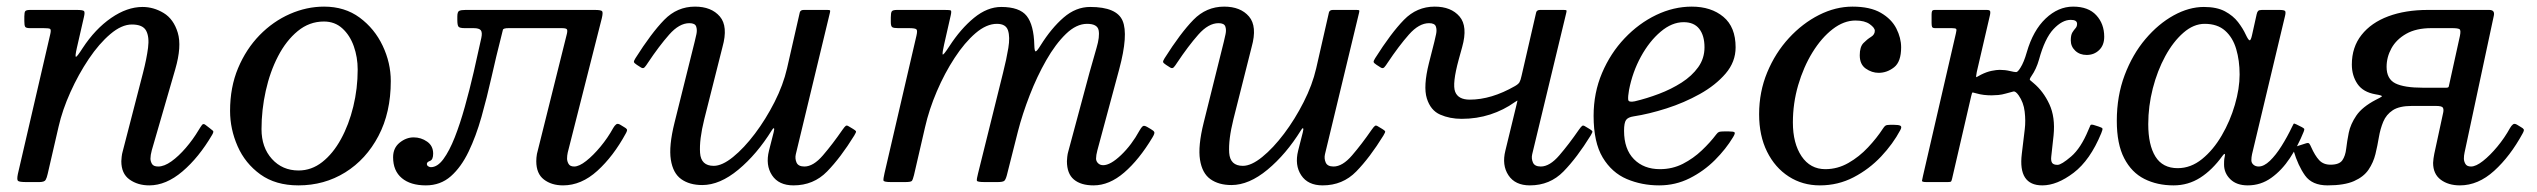

<svg xmlns="http://www.w3.org/2000/svg" viewBox="-20 -550 7665 580"><path d="M71.5 -520H211.5Q230.5 -520 233.8 -516.5Q237 -513 233.5 -498.5L212 -404.5Q206.5 -380 209.2 -378.5Q212 -377 229.5 -404.5Q267.5 -462.5 315.8 -495.8Q364 -529 410.5 -529Q444 -529 474.2 -510.8Q504.5 -492.5 517 -451.2Q529.5 -410 509.5 -341L438.5 -96Q434.5 -81 434.5 -71Q434.5 -63 439 -55Q443.5 -47 458 -47Q476 -47 497.8 -62.5Q519.5 -78 541.2 -103.2Q563 -128.5 580 -157Q586 -167 590.2 -172.5Q594.5 -178 601 -172.5L614 -162.5Q620 -157.5 623.2 -155Q626.5 -152.5 621 -143Q580.5 -74 531 -32Q481.5 10 431 10Q396 10 371.2 -7.8Q346.5 -25.5 346.5 -63Q346.5 -67 347.5 -76.2Q348.5 -85.5 350.5 -92L412 -330Q423 -372.5 427.2 -405.5Q431.5 -438.5 421.5 -457.2Q411.5 -476 378.5 -476Q347.5 -476 313.5 -447.2Q279.5 -418.5 248.2 -372Q217 -325.5 192.8 -271.8Q168.5 -218 157 -167.5L124 -24.5Q121.5 -13 117.8 -6.5Q114 0 98.5 0H59.5Q38 0 34.2 -3.8Q30.5 -7.5 34 -24.5L132 -447.5Q135 -460.5 131.2 -462.8Q127.5 -465 111.5 -465H70.5Q58 -465 55.8 -469.5Q53.5 -474 53.5 -486.5V-500.5Q53.5 -513 56.5 -516.5Q59.5 -520 71.5 -520Z M675 -215Q675 -286.5 699.2 -344.2Q723.5 -402 764.2 -443.8Q805 -485.5 855.8 -507.8Q906.5 -530 959 -530Q1021.5 -530 1066.5 -496.8Q1111.5 -463.5 1136 -411.8Q1160.5 -360 1160.5 -305Q1160.5 -210 1123.2 -139.2Q1086 -68.5 1022.8 -29.2Q959.5 10 881.5 10Q812.5 10 766.5 -23.2Q720.5 -56.5 697.8 -108.2Q675 -160 675 -215ZM770 -160Q770 -104.5 801.5 -69.8Q833 -35 882 -35Q921 -35 953.5 -60.5Q986 -86 1010 -129.8Q1034 -173.5 1047.2 -228Q1060.5 -282.5 1060.5 -340Q1060.5 -377 1048.8 -410.2Q1037 -443.5 1014.2 -464.2Q991.5 -485 958.5 -485Q914.5 -485 879.5 -456.2Q844.5 -427.5 820 -380.2Q795.5 -333 782.8 -275.5Q770 -218 770 -160Z M1167.5 -75Q1167.5 -103 1187.2 -119Q1207 -135 1229.5 -135Q1252 -135 1270.2 -122.2Q1288.5 -109.5 1288.5 -86Q1288.5 -67.5 1279 -64Q1269.5 -60.5 1269.5 -55Q1269.5 -50 1273.8 -47.5Q1278 -45 1281.5 -45Q1301.5 -45 1319.5 -69.5Q1337.5 -94 1353.8 -135.2Q1370 -176.5 1384.2 -227.5Q1398.5 -278.5 1411 -332.5Q1423.5 -386.5 1434 -435.5Q1437.5 -452 1432.5 -458.5Q1427.5 -465 1410.5 -465H1384Q1368.5 -465 1365 -469.5Q1361.5 -474 1361.5 -490V-500Q1361.5 -514.5 1367.2 -517.2Q1373 -520 1386.5 -520H1776.5Q1796 -520 1799 -516Q1802 -512 1798 -495L1695 -89Q1694 -85 1693.5 -80Q1693 -75 1693 -71Q1693 -63 1697.5 -55Q1702 -47 1714.5 -47Q1729.5 -47 1750.8 -63.8Q1772 -80.5 1794 -107Q1816 -133.5 1832.5 -163.5Q1836.5 -170.5 1841.2 -174.2Q1846 -178 1854 -173L1865.5 -166Q1872 -162.5 1873.8 -159.2Q1875.5 -156 1870.5 -147Q1833 -78 1784.5 -34Q1736 10 1681 10Q1646 10 1623 -7.8Q1600 -25.5 1600 -63Q1600 -67 1600.5 -73.8Q1601 -80.5 1602 -85L1692.5 -448Q1695 -459 1692 -462Q1689 -465 1676.5 -465H1516.5Q1500.5 -465 1499.2 -460Q1498 -455 1494 -439Q1479 -380.5 1465 -318Q1451 -255.5 1434.5 -197Q1418 -138.5 1395.5 -91.8Q1373 -45 1341.8 -17.5Q1310.5 10 1266.5 10Q1220 10 1193.8 -12Q1167.5 -34 1167.5 -75Z M1899.5 -374Q1947.5 -450 1986.5 -490Q2025.5 -530 2079.5 -530Q2129 -530 2154.5 -500.2Q2180 -470.5 2162.5 -408L2107.5 -190Q2092 -127.5 2094.8 -88.2Q2097.5 -49 2136 -49Q2161.5 -49 2194.5 -75.8Q2227.5 -102.5 2260.5 -146.2Q2293.5 -190 2319.8 -241.8Q2346 -293.5 2357.5 -343.5L2396 -512.5Q2398 -520 2408 -520H2478.5Q2486 -520 2487.2 -518.8Q2488.5 -517.5 2487 -511.5L2384 -84Q2381 -71 2386.2 -59Q2391.5 -47 2410 -47Q2437 -47 2466 -80.8Q2495 -114.5 2525 -158Q2532 -168 2535.2 -170Q2538.5 -172 2544.5 -168L2557 -160.5Q2564.5 -156 2565.8 -153.5Q2567 -151 2560.5 -140.5Q2519.5 -74 2478.5 -32Q2437.5 10 2377 10Q2332.5 10 2312.2 -20.5Q2292 -51 2303 -95L2317 -150Q2320 -161.5 2317.8 -162.5Q2315.5 -163.5 2311.5 -156.5Q2266.5 -84 2210.5 -37.5Q2154.5 9 2101.5 9Q2063 9 2038 -8.8Q2013 -26.5 2006.5 -67.5Q2000 -108.5 2017.5 -179L2078.5 -424Q2081 -434 2083.8 -447Q2086.5 -460 2083 -470Q2079.5 -480 2062.5 -480Q2032 -480 2001.5 -445.5Q1971 -411 1937 -360Q1932 -352 1927.5 -347Q1923 -342 1916.5 -346L1904 -354Q1895.5 -359.5 1895 -362.8Q1894.5 -366 1899.5 -374Z M2690 -520H2833Q2849 -520 2852 -518.5Q2855 -517 2852 -503.5L2832 -415.5Q2826.5 -391.5 2827.5 -386Q2828.5 -380.5 2848 -410.5Q2882 -463 2922.2 -496Q2962.5 -529 3004.5 -529Q3060 -529 3081.5 -501.8Q3103 -474.5 3104.5 -413.5Q3105 -395 3108.5 -394.8Q3112 -394.5 3123.5 -413Q3156 -465 3193 -497Q3230 -529 3273 -529Q3353.5 -529 3371.2 -487.2Q3389 -445.5 3361 -341L3295 -96Q3291 -81 3291 -71Q3291 -63 3297 -57Q3303 -51 3312.5 -51Q3334.5 -51 3366.5 -81.5Q3398.5 -112 3422.5 -156Q3427.5 -165 3431.8 -168.5Q3436 -172 3445.5 -166.5L3456.5 -160Q3465.5 -155 3467 -150.8Q3468.5 -146.5 3461.5 -135Q3421 -67.5 3376 -28.8Q3331 10 3283.5 10Q3245 10 3224 -7.8Q3203 -25.5 3203 -63Q3203 -67 3204 -76.2Q3205 -85.5 3207 -92L3271 -330Q3282.5 -372 3292.5 -405.5Q3302.5 -439 3298.8 -458.5Q3295 -478 3264 -478Q3231.5 -478 3200 -447.5Q3168.5 -417 3140.5 -368Q3112.5 -319 3090.5 -262.2Q3068.5 -205.5 3055 -153L3021.5 -20.5Q3018 -7.5 3013.8 -3.8Q3009.5 0 2993 0H2955Q2932 0 2931 -4.2Q2930 -8.5 2934.5 -26L3010 -330Q3020.5 -371.5 3026 -405Q3031.5 -438.5 3025 -458.2Q3018.5 -478 2991.5 -478Q2960 -478 2927 -449.8Q2894 -421.5 2863.8 -375.2Q2833.5 -329 2810 -274Q2786.5 -219 2774.5 -166L2741 -21Q2737.5 -7 2734.5 -3.5Q2731.5 0 2714 0H2672Q2649.5 0 2648.8 -4.8Q2648 -9.5 2652 -27L2748.5 -442.5Q2752 -457.5 2748.5 -461.2Q2745 -465 2726 -465H2693Q2680 -465 2675.5 -467.8Q2671 -470.5 2671 -483.5V-497.5Q2671 -511 2673.8 -515.5Q2676.5 -520 2690 -520Z M3498 -374Q3546 -450 3585 -490Q3624 -530 3678 -530Q3727.5 -530 3753 -500.2Q3778.5 -470.5 3761 -408L3706 -190Q3690.5 -127.5 3693.2 -88.2Q3696 -49 3734.5 -49Q3760 -49 3793 -75.8Q3826 -102.5 3859 -146.2Q3892 -190 3918.2 -241.8Q3944.5 -293.5 3956 -343.5L3994.5 -512.5Q3996.5 -520 4006.5 -520H4077Q4084.5 -520 4085.8 -518.8Q4087 -517.5 4085.5 -511.5L3982.5 -84Q3979.5 -71 3984.8 -59Q3990 -47 4008.5 -47Q4035.5 -47 4064.5 -80.8Q4093.5 -114.5 4123.5 -158Q4130.5 -168 4133.8 -170Q4137 -172 4143 -168L4155.5 -160.5Q4163 -156 4164.2 -153.5Q4165.5 -151 4159 -140.5Q4118 -74 4077 -32Q4036 10 3975.5 10Q3931 10 3910.8 -20.5Q3890.5 -51 3901.5 -95L3915.5 -150Q3918.5 -161.5 3916.2 -162.5Q3914 -163.5 3910 -156.5Q3865 -84 3809 -37.5Q3753 9 3700 9Q3661.5 9 3636.5 -8.8Q3611.5 -26.5 3605 -67.5Q3598.5 -108.5 3616 -179L3677 -424Q3679.5 -434 3682.2 -447Q3685 -460 3681.5 -470Q3678 -480 3661 -480Q3630.5 -480 3600 -445.5Q3569.5 -411 3535.5 -360Q3530.5 -352 3526 -347Q3521.5 -342 3515 -346L3502.5 -354Q3494 -359.5 3493.5 -362.8Q3493 -366 3498 -374Z M4134 -374Q4182 -450 4221 -490Q4260 -530 4314 -530Q4363.5 -530 4389 -500.2Q4414.5 -470.5 4397 -408L4386.5 -370Q4366.5 -296.5 4375.8 -272.8Q4385 -249 4420 -249Q4485 -249 4556.5 -290Q4567 -296 4570.2 -301.8Q4573.5 -307.5 4576.5 -321.5L4620.5 -512.5Q4622.5 -520 4632.5 -520H4703Q4710.5 -520 4711.8 -518.8Q4713 -517.5 4711.5 -511.5L4608.5 -84Q4605.5 -71 4610.8 -59Q4616 -47 4634.5 -47Q4661.5 -47 4690.5 -80.8Q4719.5 -114.5 4749.5 -158Q4756.5 -168 4759.8 -170Q4763 -172 4769 -168L4781.5 -160.5Q4789 -156 4790.2 -153.5Q4791.5 -151 4785 -140.5Q4744 -74 4703 -32Q4662 10 4601.5 10Q4557 10 4536.8 -20.5Q4516.5 -51 4527.5 -95L4561.5 -235Q4564.5 -246.5 4563.5 -246.2Q4562.5 -246 4556 -241.5Q4522.5 -217.5 4481.8 -204.2Q4441 -191 4395.5 -191Q4359.5 -191 4330.5 -203.8Q4301.5 -216.5 4290.2 -252.8Q4279 -289 4296.5 -359L4313 -424Q4315.5 -434 4318.2 -447Q4321 -460 4317.5 -470Q4314 -480 4297 -480Q4266.5 -480 4236 -445.5Q4205.5 -411 4171.5 -360Q4166.5 -352 4162 -347Q4157.5 -342 4151 -346L4138.5 -354Q4130 -359.5 4129.5 -362.8Q4129 -366 4134 -374Z M4794 -200Q4794 -269.5 4819.5 -329.5Q4845 -389.5 4887.8 -434.5Q4930.5 -479.5 4983.2 -504.8Q5036 -530 5090.5 -530Q5149 -530 5186 -499.2Q5223 -468.5 5223 -407Q5223 -363 5192.8 -327.8Q5162.5 -292.5 5115 -266Q5067.5 -239.5 5014.2 -222.5Q4961 -205.5 4915 -198.5Q4898 -196 4892 -187.5Q4886 -179 4886 -155Q4886 -99.5 4915.8 -69.2Q4945.5 -39 4994.5 -39Q5032 -39 5063.8 -55.2Q5095.5 -71.5 5121 -95.8Q5146.5 -120 5164.5 -144Q5169 -150 5173 -151.5Q5177 -153 5188 -153H5202.5Q5217 -153 5219.8 -150.2Q5222.5 -147.5 5215.5 -136Q5194 -100 5160.5 -66.5Q5127 -33 5084.2 -11.5Q5041.5 10 4992 10Q4939.5 10 4894.2 -9.2Q4849 -28.5 4821.5 -74.2Q4794 -120 4794 -200ZM4918.5 -244Q4954.5 -252.5 4991.5 -266.5Q5028.5 -280.5 5059.8 -300.5Q5091 -320.5 5110 -347Q5129 -373.5 5129 -407Q5129 -442.5 5113.2 -462.8Q5097.5 -483 5066 -483Q5030.5 -483 4996.5 -454.2Q4962.5 -425.5 4937 -379Q4911.5 -332.5 4901 -278Q4897.5 -258 4898.5 -249Q4899.5 -240 4918.5 -244Z M5723 -407Q5723 -363.5 5701.8 -346.8Q5680.5 -330 5655 -330Q5634.5 -330 5616.2 -342.8Q5598 -355.5 5598 -383Q5598 -408.5 5609.2 -420Q5620.5 -431.5 5632 -438.5Q5643.5 -445.5 5643.5 -457Q5643.5 -466 5628.2 -477Q5613 -488 5585 -488Q5550 -488 5516.2 -462Q5482.5 -436 5455.2 -391.8Q5428 -347.5 5412 -292.8Q5396 -238 5396 -180Q5396 -117 5422.2 -78Q5448.5 -39 5494 -39Q5531 -39 5563.8 -57.8Q5596.5 -76.5 5623 -104.8Q5649.5 -133 5668 -161.5Q5672 -168 5675.8 -170.5Q5679.5 -173 5690.5 -173H5701Q5716 -173 5721 -170Q5726 -167 5720.5 -157Q5698.5 -115.5 5662.5 -77.2Q5626.5 -39 5579.5 -14.5Q5532.5 10 5477.5 10Q5425 10 5383.5 -16.8Q5342 -43.5 5318 -91.8Q5294 -140 5294 -205Q5294 -272.5 5318.5 -331.5Q5343 -390.5 5384 -435Q5425 -479.5 5475 -504.8Q5525 -530 5576 -530Q5629.5 -530 5661.8 -511.2Q5694 -492.5 5708.5 -464Q5723 -435.5 5723 -407Z M6327.5 -147.5Q6294 -66 6244 -28Q6194 10 6149.5 10Q6076 10 6087.5 -85L6096.5 -160Q6099.5 -185 6096.2 -212.8Q6093 -240.5 6078 -262Q6068.5 -275.5 6061.8 -273.5Q6055 -271.5 6039.5 -267.5Q6027.5 -264 6016.5 -263Q6005.5 -262 5996.5 -262Q5971 -262 5952 -267.5Q5941.5 -270.5 5939.2 -270.8Q5937 -271 5934.5 -259L5877 -10.5Q5875.5 -4 5874 -2Q5872.5 0 5864 0H5799.5Q5785.5 0 5786 -4Q5786.5 -8 5789 -18.5L5888.5 -449.5Q5891 -459.5 5889.5 -462.2Q5888 -465 5876 -465H5826Q5818 -465 5816.5 -468.8Q5815 -472.5 5815 -480.5V-506Q5815 -513 5816.5 -516.5Q5818 -520 5825 -520H5981.5Q5991 -520 5992 -515.8Q5993 -511.5 5991.5 -505L5951.5 -332.5Q5948 -315.5 5950.8 -317Q5953.5 -318.5 5964.5 -324.5Q5981.5 -333 5996.5 -336Q6011.5 -339 6020.5 -339Q6037 -339 6051.5 -335.5Q6066 -332 6070.8 -332.2Q6075.5 -332.5 6083.5 -345.5Q6094 -362 6102.5 -392Q6121.5 -458 6159.5 -494Q6197.5 -530 6242.5 -530Q6288.5 -530 6312.5 -504Q6336.5 -478 6336.5 -439Q6336.5 -413.5 6321.2 -398.8Q6306 -384 6283.5 -384Q6262.5 -384 6249 -396.8Q6235.5 -409.5 6235.5 -428Q6235.5 -444 6240.2 -451.8Q6245 -459.5 6249.8 -464.8Q6254.5 -470 6254.5 -478Q6254.5 -490 6235.5 -490Q6209.5 -490 6183.2 -462Q6157 -434 6139.5 -370Q6131.5 -341.5 6116.5 -320Q6110 -310.5 6112.2 -308.2Q6114.5 -306 6123 -299Q6152.5 -274.5 6170.8 -235.2Q6189 -196 6183.5 -141L6176.5 -77Q6175 -64.5 6179 -58.2Q6183 -52 6195.5 -52Q6207 -52 6236.5 -77.2Q6266 -102.5 6288.5 -157Q6293 -168.5 6295 -172Q6297 -175.5 6309.5 -171L6319 -168Q6330.5 -164.5 6331.2 -161.5Q6332 -158.5 6327.5 -147.5Z M6939 -152Q6922 -109.5 6897.5 -72.5Q6873 -35.5 6841.2 -12.8Q6809.5 10 6770 10Q6736.5 10 6717.5 -8.5Q6698.5 -27 6698.5 -53Q6698.5 -64 6699.2 -69.8Q6700 -75.5 6701 -79.5Q6702 -85 6700 -85Q6698 -85 6694 -79.5Q6663 -36.5 6626.5 -13.2Q6590 10 6546 10Q6496.5 10 6457.8 -9.5Q6419 -29 6396.8 -72Q6374.5 -115 6374.5 -185Q6374.5 -260 6398.2 -323Q6422 -386 6461 -432Q6500 -478 6546.2 -503.5Q6592.5 -529 6637.5 -529Q6676.5 -529 6701.2 -515.8Q6726 -502.5 6740.8 -483.2Q6755.5 -464 6764 -445.5Q6772 -428.5 6775.8 -428.2Q6779.5 -428 6783 -444L6797 -507Q6798.5 -514 6801.5 -517Q6804.5 -520 6813 -520H6865.5Q6880.5 -520 6883 -516.5Q6885.5 -513 6882.5 -501L6783 -84Q6782 -80 6781.5 -75Q6781 -70 6781 -66Q6781 -58 6787.2 -52.5Q6793.5 -47 6803 -47Q6819 -47 6837 -64.2Q6855 -81.5 6872.2 -109Q6889.5 -136.5 6904 -167Q6907 -173.5 6908.5 -175.8Q6910 -178 6916.5 -174.5L6933.5 -166Q6940 -162.5 6940.8 -160.5Q6941.5 -158.5 6939 -152ZM6745.5 -325Q6745.5 -367 6735.2 -401.8Q6725 -436.5 6701.8 -457.2Q6678.5 -478 6640 -478Q6606.5 -478 6575.8 -451.2Q6545 -424.5 6521 -380.5Q6497 -336.5 6483.2 -282.8Q6469.5 -229 6469.5 -175Q6469.5 -112 6491.2 -77Q6513 -42 6558.5 -42Q6598 -42 6632 -69.5Q6666 -97 6691.5 -140.8Q6717 -184.5 6731.2 -233.5Q6745.5 -282.5 6745.5 -325Z M6908.5 -95Q6906.5 -101.5 6910 -104Q6913.5 -106.5 6921 -109L6946 -117Q6953.5 -119.5 6956.2 -115.8Q6959 -112 6961.5 -106Q6973 -80 6985.8 -66.2Q6998.5 -52.5 7020 -52.5Q7046.5 -52.5 7055.8 -65.8Q7065 -79 7067.5 -101Q7070 -123 7075.2 -149Q7080.5 -175 7098.2 -201Q7116 -227 7157 -248.5Q7171.5 -255.5 7175 -258.5Q7178.5 -261.5 7156.5 -265Q7118.5 -271.5 7101.5 -296.5Q7084.5 -321.5 7084.5 -355Q7084.5 -407.5 7113.8 -444.5Q7143 -481.5 7194.8 -500.8Q7246.5 -520 7314.5 -520H7499.5Q7517 -520 7513.5 -503L7425 -89Q7424 -85 7423.5 -80Q7423 -75 7423 -71Q7423 -63 7427.5 -55Q7432 -47 7444.5 -47Q7459.5 -47 7480.8 -63.8Q7502 -80.5 7524 -107Q7546 -133.5 7562.5 -163.5Q7566.5 -170.5 7571.2 -174.2Q7576 -178 7584 -173L7595.5 -166Q7602 -162.5 7603.8 -159.2Q7605.5 -156 7600.5 -147Q7563 -78 7514.5 -34Q7466 10 7411 10Q7376 10 7353 -7.2Q7330 -24.5 7330 -58Q7330 -62 7331.2 -71.2Q7332.5 -80.5 7333.5 -85L7360.5 -210Q7362.5 -219.5 7359.5 -224.8Q7356.5 -230 7338 -230H7266Q7228 -230 7208.2 -217Q7188.5 -204 7179.5 -182.5Q7170.5 -161 7166.2 -135.5Q7162 -110 7155.8 -84.5Q7149.5 -59 7135 -37.5Q7120.5 -16 7091.2 -3Q7062 10 7011 10Q6964.5 10 6943.2 -19.8Q6922 -49.5 6908.5 -95ZM7411 -441.5Q7414.5 -458.5 7409.8 -461.8Q7405 -465 7387.5 -465H7324.5Q7279 -465 7249 -448Q7219 -431 7204.2 -404.2Q7189.5 -377.5 7189.5 -348Q7189.5 -311.5 7216 -298.2Q7242.5 -285 7299.5 -285H7370Q7377 -285 7377.5 -289.5Z"/></svg>

Font: Besley
Style: Italic
Weight: 400
Italic angle: -13°
Designer: Owen Earl
Foundry: indestructible type*
Version: Version 4.000; ttfautohint (v1.8.4.7-5d5b)